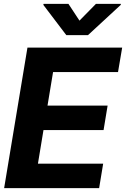

<svg xmlns="http://www.w3.org/2000/svg" viewBox="-20 -974 652 994"><path d="M1.4 0 122.1 -727.5H612.5L591 -600.8H254.7L226 -427.3H537.1L516.2 -300.6H205.1L176.4 -126.8H514.1L493.2 0ZM334.4 -953.9 391.4 -867.2 476.6 -953.9H605.9L604.9 -948.6L435.4 -792H323.4L204.5 -948.6L205.5 -953.9Z"/></svg>

Font: Inter Tight
Style: Italic
Weight: 400
Italic angle: -9.39999°
Designer: Rasmus Andersson
Foundry: rsms
Version: Version 3.002